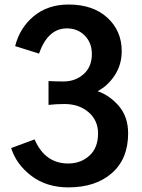

<svg xmlns="http://www.w3.org/2000/svg" viewBox="-20 -810 626 848"><path d="M29.3 -156.2 132.8 -194.3Q178.7 -87.9 281.2 -87.9Q336.9 -87.9 375 -122.6Q413.1 -157.2 413.1 -220.7Q413.1 -278.3 371.1 -314.5Q329.1 -350.6 264.6 -350.6Q229.5 -350.6 194.3 -346.7V-452.1Q219.7 -450.2 260.7 -450.2Q312.5 -450.2 349.1 -482.4Q385.7 -514.6 385.7 -571.3Q385.7 -621.1 354.5 -652.8Q323.2 -684.6 275.4 -684.6Q191.4 -684.6 152.3 -573.2L46.9 -606.4Q67.4 -687.5 129.4 -738.8Q191.4 -790 283.2 -790Q390.6 -790 454.1 -731.9Q517.6 -673.8 517.6 -584Q517.6 -524.4 486.8 -477.5Q456.1 -430.7 411.1 -407.2Q464.8 -388.7 505.4 -341.3Q545.9 -293.9 545.9 -220.7Q545.9 -108.4 474.1 -45.4Q402.3 17.6 282.2 17.6Q185.5 17.6 118.7 -33.2Q51.8 -84 29.3 -156.2Z"/></svg>

Font: Gothic A1
Style: Bold
Weight: 700
Version: Version 2.50